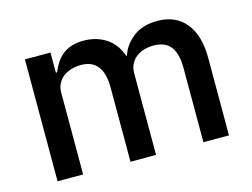

<svg xmlns="http://www.w3.org/2000/svg" viewBox="-78 -662 1039 791"><g transform="rotate(-15 441.0 -266.0)"><path d="M78 0V-520H187V-434H192Q200 -454 211.5 -472Q223 -490 239.5 -503.5Q256 -517 278.5 -524.5Q301 -532 331 -532Q384 -532 425 -506Q466 -480 485 -426H488Q502 -470 542 -501Q582 -532 645 -532Q723 -532 766 -479.5Q809 -427 809 -330V0H700V-317Q700 -377 677 -407.5Q654 -438 604 -438Q583 -438 564 -432.5Q545 -427 530.5 -416Q516 -405 507 -388Q498 -371 498 -349V0H389V-317Q389 -438 294 -438Q274 -438 254.5 -432.5Q235 -427 220 -416Q205 -405 196 -388Q187 -371 187 -349V0Z"/></g></svg>

Font: IBM Plex Sans Thai Medm
Style: Regular
Weight: 500
Designer: Mike Abbink, Paul van der Laan, Pieter van Rosmalen, Ben Mitchell, Mark Frömberg
Foundry: Bold Monday
Version: Version 1.2